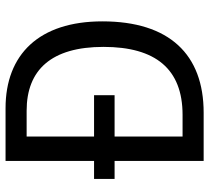

<svg xmlns="http://www.w3.org/2000/svg" viewBox="-51 -703 754 692"><g transform="rotate(-90 326.0 -357.0)"><path d="M282 -714H92V-395H27V-321H92V0H266C476 0 595 -124 595 -365C595 -593 476 -714 282 -714ZM273 -638C420 -638 503 -549 503 -361C503 -173 423 -76 258 -76H180V-321H329V-395H180V-638Z"/></g></svg>

Font: Noto Sans Sinhala UI SemiCondensed
Style: Regular
Weight: 400
Width: 4
Designer: Jelle Bosma - Monotype Design Team
Foundry: Monotype Imaging Inc.
Version: Version 2.006